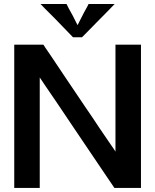

<svg xmlns="http://www.w3.org/2000/svg" viewBox="-20 -919 762 941"><path d="M338.9 -736.3Q338.9 -736.3 360.4 -736.3Q381.8 -736.3 381.8 -736.3Q381.8 -736.3 402.3 -756.8Q423.8 -778.3 450.2 -805.7Q483.4 -838.9 512.7 -869.1Q542 -899.4 542 -899.4Q542 -899.4 525.4 -899.4Q508.8 -899.4 487.3 -899.4Q460.9 -899.4 437.5 -899.4Q414.1 -899.4 414.1 -899.4Q414.1 -899.4 407.2 -885.7Q400.4 -872.1 390.6 -855.5Q379.9 -834 370.1 -815.4Q360.4 -795.9 360.4 -795.9Q360.4 -795.9 353.5 -808.6Q346.7 -822.3 337.9 -839.8Q327.1 -860.4 316.4 -878.9Q306.6 -898.4 306.6 -898.4Q306.6 -898.4 306.6 -898.4Q305.7 -899.4 305.7 -899.4Q305.7 -899.4 290 -899.4Q273.4 -899.4 252 -899.4Q226.6 -899.4 202.1 -899.4Q178.7 -899.4 178.7 -899.4Q178.7 -899.4 199.2 -877.9Q219.7 -857.4 247.1 -830.1Q279.3 -796.9 308.6 -766.6Q337.9 -736.3 337.9 -736.3Q337.9 -736.3 338.9 -736.3Q338.9 -736.3 338.9 -736.3ZM545.9 -700.2Q545.9 -700.2 545.9 -686.5Q545.9 -672.9 545.9 -649.4Q545.9 -605.5 545.9 -537.1Q545.9 -468.8 545.9 -398.4Q545.9 -311.5 545.9 -244.1Q545.9 -175.8 545.9 -175.8Q545.9 -175.8 540 -185.5Q533.2 -194.3 522.5 -210.9Q502 -241.2 467.8 -291Q434.6 -341.8 395.5 -398.4Q349.6 -467.8 302.7 -536.1Q256.8 -604.5 227.5 -648.4Q211.9 -671.9 202.1 -685.5Q193.4 -699.2 193.4 -699.2Q193.4 -699.2 192.4 -699.2Q192.4 -700.2 192.4 -700.2Q192.4 -700.2 166 -700.2Q139.6 -700.2 110.4 -700.2Q86.9 -700.2 68.4 -700.2Q49.8 -700.2 49.8 -700.2Q49.8 -700.2 49.8 -687.5Q49.8 -675.8 49.8 -653.3Q49.8 -612.3 49.8 -544.9Q49.8 -477.5 49.8 -401.4Q49.8 -351.6 49.8 -300.8Q49.8 -250 49.8 -203.1Q49.8 -116.2 49.8 -57.6Q49.8 2 49.8 2Q49.8 2 66.4 2Q82 2 103.5 2Q128.9 2 151.4 2Q174.8 2 174.8 2Q174.8 2 174.8 -67.4Q174.8 -137.7 174.8 -228.5Q174.8 -266.6 174.8 -305.7Q174.8 -345.7 174.8 -380.9Q174.8 -447.3 174.8 -493.2Q174.8 -539.1 174.8 -539.1Q174.8 -539.1 181.6 -529.3Q187.5 -519.5 199.2 -502.9Q220.7 -471.7 255.9 -419.9Q291 -368.2 330.1 -309.6Q356.4 -270.5 382.8 -231.4Q409.2 -192.4 433.6 -156.2Q478.5 -89.8 508.8 -44.9Q540 1 540 1Q540 1 540 2Q540 2 540 2Q540 2 556.6 2Q573.2 2 595.7 2Q622.1 2 646.5 2Q670.9 2 670.9 2Q670.9 2 670.9 -10.7Q670.9 -22.5 670.9 -44.9Q670.9 -85 670.9 -152.3Q670.9 -220.7 670.9 -296.9Q670.9 -346.7 670.9 -397.5Q670.9 -448.2 670.9 -495.1Q670.9 -581.1 670.9 -640.6Q670.9 -700.2 670.9 -700.2Q670.9 -700.2 647.5 -700.2Q625 -700.2 599.6 -700.2Q578.1 -700.2 562.5 -700.2Q545.9 -700.2 545.9 -700.2Z"/></svg>

Font: umazing
Style: Display
Weight: 400
Designer: umazing